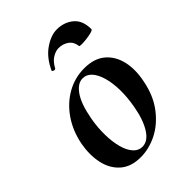

<svg xmlns="http://www.w3.org/2000/svg" viewBox="-181 -672 770 770"><g transform="rotate(-45 204.0 -286.5)"><path d="M158 14Q103 14 70.5 -15Q38 -44 28 -91Q18 -138 28 -193Q40 -254 72 -300.5Q104 -347 150 -373Q196 -399 249 -399Q305 -399 338 -371.5Q371 -344 382 -297.5Q393 -251 381 -193Q368 -125 332.5 -78.5Q297 -32 251 -9Q205 14 158 14ZM192 -11Q224 -11 247.5 -48.5Q271 -86 282 -149Q290 -194 289.5 -234.5Q289 -275 280 -307Q271 -339 255 -357Q239 -375 216 -375Q188 -375 164 -341Q140 -307 127 -236Q119 -191 120 -150Q121 -109 129.5 -78Q138 -47 154 -29Q170 -11 192 -11ZM298 -477Q295 -503 276.5 -516Q258 -529 234 -529Q217 -529 198.5 -517.5Q180 -506 167 -481Q163 -476 156 -479Q149 -482 150 -484Q173 -535 210.5 -561Q248 -587 282 -587Q323 -587 352 -563Q381 -539 381 -490Q381 -485 368.5 -481.5Q356 -478 339.5 -476Q323 -474 310.5 -474Q298 -474 298 -477Z"/></g></svg>

Font: Cormorant Light
Style: Bold Italic
Weight: 700
Italic angle: -10°
Version: Version 4.000